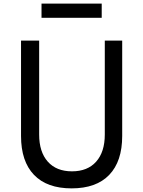

<svg xmlns="http://www.w3.org/2000/svg" viewBox="-20 -1024 790 1059"><path d="M96 -800H196V-282Q196 -186 243.5 -132.5Q291 -79 377 -79Q463 -79 510.5 -132.5Q558 -186 558 -282V-800H654V-274Q654 -134 582.5 -59.5Q511 15 375 15Q239 15 167.5 -59.5Q96 -134 96 -274ZM209 -926V-1004H541V-926Z"/></svg>

Font: Martian Mono SemiExpanded Light
Style: Regular
Weight: 300
Width: 6
Monospace: yes
Designer: Roman Shamin
Foundry: Evil Martians
Version: Version 0.930